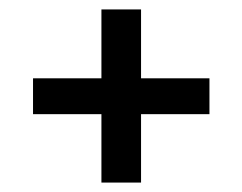

<svg xmlns="http://www.w3.org/2000/svg" viewBox="-20 -508 514 407"><path d="M195 -488H279V-342H424V-266H279V-121H195V-266H50V-342H195Z"/></svg>

Font: Podkova Medium
Style: Regular
Weight: 500
Designer: Ilya Yudin
Foundry: Cyreal (www.cyreal.org)
Version: Version 2.103